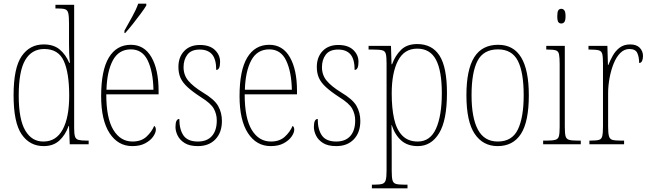

<svg xmlns="http://www.w3.org/2000/svg" viewBox="-20 -786 3535 1046"><path d="M218 10Q142 10 98 -54Q54 -118 54 -267Q54 -416 98 -480Q142 -544 218 -544Q272 -544 305 -516.5Q338 -489 357 -444H361Q358 -468 357 -493.5Q356 -519 356 -544V-658Q356 -697 352 -714Q348 -731 335 -735.5Q322 -740 293 -740H282V-760H384V-88Q384 -57 388.5 -42.5Q393 -28 407.5 -24Q422 -20 452 -20H463V0H360L356 -100H354Q336 -50 303 -20Q270 10 218 10ZM217 -15Q286 -15 321.5 -80.5Q357 -146 357 -265Q357 -389 327.5 -454Q298 -519 221 -519Q153 -519 117.5 -459Q82 -399 82 -265Q82 -135 118 -74.5Q154 -14 217 -15Z M701 10Q623 10 577 -60.5Q531 -131 531 -262Q531 -403 573 -472.5Q615 -542 693 -542Q766 -542 805 -474.5Q844 -407 844 -291V-272H559Q559 -142 597.5 -78.5Q636 -15 702 -15Q749 -15 777.5 -41Q806 -67 820 -100Q829 -95 829 -79Q829 -63 814.5 -42Q800 -21 771.5 -5.5Q743 10 701 10ZM816 -297Q814 -395 785 -456Q756 -517 693 -517Q627 -517 595 -457.5Q563 -398 560 -297ZM658 -619Q680 -659 700.5 -695.5Q721 -732 733 -766H777V-756Q767 -739 747 -712Q727 -685 704.5 -656.5Q682 -628 662 -606H658Z M1058 10Q1012 10 985.5 -7Q959 -24 947.5 -48Q936 -72 936 -94Q936 -138 957 -138Q957 -80 980 -47.5Q1003 -15 1058 -15Q1108 -15 1134.5 -45Q1161 -75 1161 -130Q1161 -164 1145 -193.5Q1129 -223 1074 -257Q1028 -287 1001.5 -311.5Q975 -336 963.5 -361.5Q952 -387 952 -421Q952 -475 983.5 -508Q1015 -541 1069 -541Q1122 -541 1150.5 -514Q1179 -487 1179 -449Q1179 -405 1158 -405Q1158 -463 1135.5 -489.5Q1113 -516 1068 -516Q1022 -516 1001 -488.5Q980 -461 980 -420Q980 -377 1006 -346Q1032 -315 1084 -283Q1148 -245 1168.5 -208.5Q1189 -172 1189 -127Q1189 -64 1153.5 -27Q1118 10 1058 10Z M1455 10Q1377 10 1331 -60.5Q1285 -131 1285 -262Q1285 -403 1327 -472.5Q1369 -542 1447 -542Q1520 -542 1559 -474.5Q1598 -407 1598 -291V-272H1313Q1313 -142 1351.5 -78.5Q1390 -15 1456 -15Q1503 -15 1531.5 -41Q1560 -67 1574 -100Q1583 -95 1583 -79Q1583 -63 1568.5 -42Q1554 -21 1525.5 -5.5Q1497 10 1455 10ZM1570 -297Q1568 -395 1539 -456Q1510 -517 1447 -517Q1381 -517 1349 -457.5Q1317 -398 1314 -297Z M1812 10Q1766 10 1739.5 -7Q1713 -24 1701.5 -48Q1690 -72 1690 -94Q1690 -138 1711 -138Q1711 -80 1734 -47.5Q1757 -15 1812 -15Q1862 -15 1888.5 -45Q1915 -75 1915 -130Q1915 -164 1899 -193.5Q1883 -223 1828 -257Q1782 -287 1755.5 -311.5Q1729 -336 1717.5 -361.5Q1706 -387 1706 -421Q1706 -475 1737.5 -508Q1769 -541 1823 -541Q1876 -541 1904.5 -514Q1933 -487 1933 -449Q1933 -405 1912 -405Q1912 -463 1889.5 -489.5Q1867 -516 1822 -516Q1776 -516 1755 -488.5Q1734 -461 1734 -420Q1734 -377 1760 -346Q1786 -315 1838 -283Q1902 -245 1922.5 -208.5Q1943 -172 1943 -127Q1943 -64 1907.5 -27Q1872 10 1812 10Z M2006 240V220H2019Q2049 220 2063 215.5Q2077 211 2081.5 195Q2086 179 2086 143V-441Q2086 -476 2082 -492Q2078 -508 2062.5 -512Q2047 -516 2012 -516H1988V-536H2110L2113 -436H2116Q2133 -483 2165 -514.5Q2197 -546 2253 -546Q2334 -546 2374.5 -483Q2415 -420 2415 -279Q2415 -130 2372 -60Q2329 10 2256 10Q2200 10 2165.5 -21Q2131 -52 2114 -105H2113Q2113 -88 2113.5 -58Q2114 -28 2114 14V143Q2114 179 2118 195Q2122 211 2136 215.5Q2150 220 2180 220H2200V240ZM2256 -15Q2324 -15 2355.5 -85.5Q2387 -156 2387 -278Q2387 -401 2355 -461Q2323 -521 2253 -521Q2182 -521 2148 -455Q2114 -389 2114 -277Q2114 -198 2127 -139Q2140 -80 2171.5 -47.5Q2203 -15 2256 -15Z M2691 10Q2611 10 2566 -57Q2521 -124 2521 -267Q2521 -406 2563.5 -474Q2606 -542 2694 -542Q2861 -542 2861 -267Q2861 -123 2818 -56.5Q2775 10 2691 10ZM2692 -15Q2770 -15 2801.5 -81Q2833 -147 2833 -267Q2833 -393 2801 -455Q2769 -517 2693 -517Q2614 -517 2581.5 -454.5Q2549 -392 2549 -267Q2549 -145 2583.5 -80Q2618 -15 2692 -15Z M3038 -658Q3027 -658 3021.5 -666Q3016 -674 3016 -698Q3016 -721 3021.5 -729.5Q3027 -738 3038 -738Q3048 -738 3054.5 -729.5Q3061 -721 3061 -698Q3061 -674 3054.5 -666Q3048 -658 3038 -658ZM2939 0V-20H2959Q2991 -20 3006 -24.5Q3021 -29 3025 -44.5Q3029 -60 3029 -95V-437Q3029 -473 3025.5 -490Q3022 -507 3008.5 -511.5Q2995 -516 2965 -516H2956V-536H3057V-95Q3057 -60 3061 -44.5Q3065 -29 3079.5 -24.5Q3094 -20 3126 -20H3144V0Z M3191 0V-20H3198Q3229 -20 3243 -24Q3257 -28 3261 -44.5Q3265 -61 3265 -97V-441Q3265 -476 3261 -492Q3257 -508 3241.5 -512Q3226 -516 3193 -516H3186V-536H3289L3292 -432H3294Q3304 -457 3318.5 -483Q3333 -509 3356 -526.5Q3379 -544 3413 -544Q3448 -544 3465.5 -525.5Q3483 -507 3483 -481Q3483 -465 3478 -454Q3473 -443 3462 -443Q3462 -475 3452 -497Q3442 -519 3409 -519Q3381 -519 3359.5 -497.5Q3338 -476 3323.5 -440.5Q3309 -405 3301 -362Q3293 -319 3293 -277V-97Q3293 -61 3297.5 -44.5Q3302 -28 3316.5 -24Q3331 -20 3362 -20H3380V0Z"/></svg>

Font: Noto Serif Tamil Condensed Thin
Style: Regular
Weight: 100
Width: 3
Designer: Indian Type Foundry, Tom Grace, and the Monotype Design Team
Foundry: Monotype Imaging Inc.
Version: Version 2.004; ttfautohint (v1.8.4.7-5d5b)